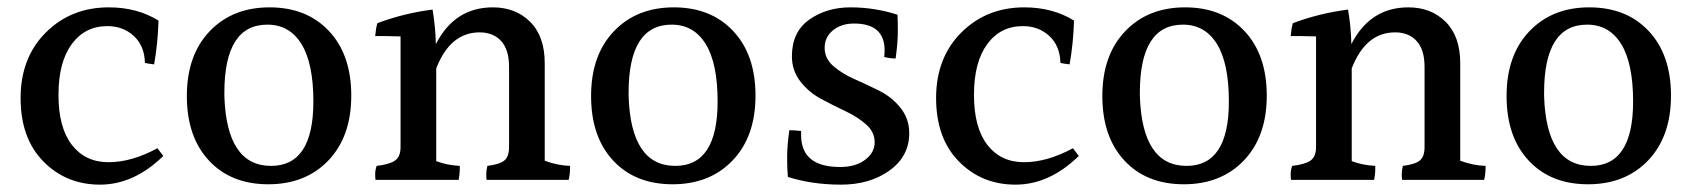

<svg xmlns="http://www.w3.org/2000/svg" viewBox="-20 -537 4600 522"><path d="M424 -113Q344 -35 252 -35Q160 -35 98 -98Q36 -161 36 -270.5Q36 -380 104.5 -448.5Q173 -517 276 -517Q353 -517 411 -481Q409 -418 399 -362Q381 -364 374 -366Q373 -412 344 -439Q315 -466 272 -466Q211 -466 175 -417Q139 -368 139 -279Q139 -190 175.5 -143Q212 -96 275 -96Q338 -96 408 -134Z M717 -86Q832 -86 832 -261Q832 -365 799.5 -417.5Q767 -470 707 -470Q590 -470 590 -285Q590 -281 590 -276Q596 -86 717 -86ZM713 -517Q814 -517 874.5 -452.5Q935 -388 935 -277Q935 -166 873 -101Q811 -36 709.5 -36Q608 -36 548 -100.5Q488 -165 488 -276Q488 -387 550 -452Q612 -517 713 -517Z M1461 -365V-100Q1496 -87 1530 -86Q1530 -63 1526 -48H1303Q1302 -54 1302 -63.5Q1302 -73 1305 -86Q1338 -90 1351 -100.5Q1364 -111 1364 -137V-355Q1364 -402 1342.5 -425.5Q1321 -449 1284 -449Q1204 -449 1166 -351V-99Q1194 -88 1230 -86Q1230 -83 1230 -74.5Q1230 -66 1227 -48H1001Q1000 -54 1000 -64Q1000 -74 1004 -86Q1039 -90 1054 -100.5Q1069 -111 1069 -137V-438Q1040 -439 1024.5 -439Q1009 -439 1000 -439Q1002 -461 1006 -474Q1078 -501 1156 -511Q1164 -464 1165 -417Q1216 -517 1320 -517Q1382 -517 1421.5 -477.5Q1461 -438 1461 -365Z M1816 -86Q1931 -86 1931 -261Q1931 -365 1898.5 -417.5Q1866 -470 1806 -470Q1689 -470 1689 -285Q1689 -281 1689 -276Q1695 -86 1816 -86ZM1812 -517Q1913 -517 1973.5 -452.5Q2034 -388 2034 -277Q2034 -166 1972 -101Q1910 -36 1808.5 -36Q1707 -36 1647 -100.5Q1587 -165 1587 -276Q1587 -387 1649 -452Q1711 -517 1812 -517Z M2133 -384Q2133 -450 2180 -483.5Q2227 -517 2292.5 -517Q2358 -517 2420 -497Q2421 -481 2421 -451.5Q2421 -422 2415 -378Q2400 -378 2384 -382Q2385 -392 2385 -400Q2385 -473 2302 -473Q2267 -473 2244.5 -454.5Q2222 -436 2222 -407Q2222 -378 2245.5 -357.5Q2269 -337 2303 -322Q2337 -307 2371 -290Q2405 -273 2428.5 -243.5Q2452 -214 2452 -175Q2452 -112 2398.5 -73.5Q2345 -35 2266.5 -35Q2188 -35 2122 -56Q2120 -78 2120 -109.5Q2120 -141 2126 -183Q2138 -183 2158 -181Q2158 -175 2158 -170Q2158 -83 2264 -83Q2306 -83 2332 -102.5Q2358 -122 2358 -150Q2358 -178 2335 -198.5Q2312 -219 2279 -234.5Q2246 -250 2212.5 -268Q2179 -286 2156 -315.5Q2133 -345 2133 -384Z M2913 -113Q2833 -35 2741 -35Q2649 -35 2587 -98Q2525 -161 2525 -270.5Q2525 -380 2593.5 -448.5Q2662 -517 2765 -517Q2842 -517 2900 -481Q2898 -418 2888 -362Q2870 -364 2863 -366Q2862 -412 2833 -439Q2804 -466 2761 -466Q2700 -466 2664 -417Q2628 -368 2628 -279Q2628 -190 2664.5 -143Q2701 -96 2764 -96Q2827 -96 2897 -134Z M3206 -86Q3321 -86 3321 -261Q3321 -365 3288.5 -417.5Q3256 -470 3196 -470Q3079 -470 3079 -285Q3079 -281 3079 -276Q3085 -86 3206 -86ZM3202 -517Q3303 -517 3363.5 -452.5Q3424 -388 3424 -277Q3424 -166 3362 -101Q3300 -36 3198.5 -36Q3097 -36 3037 -100.5Q2977 -165 2977 -276Q2977 -387 3039 -452Q3101 -517 3202 -517Z M3950 -365V-100Q3985 -87 4019 -86Q4019 -63 4015 -48H3792Q3791 -54 3791 -63.5Q3791 -73 3794 -86Q3827 -90 3840 -100.5Q3853 -111 3853 -137V-355Q3853 -402 3831.5 -425.5Q3810 -449 3773 -449Q3693 -449 3655 -351V-99Q3683 -88 3719 -86Q3719 -83 3719 -74.5Q3719 -66 3716 -48H3490Q3489 -54 3489 -64Q3489 -74 3493 -86Q3528 -90 3543 -100.5Q3558 -111 3558 -137V-438Q3529 -439 3513.5 -439Q3498 -439 3489 -439Q3491 -461 3495 -474Q3567 -501 3645 -511Q3653 -464 3654 -417Q3705 -517 3809 -517Q3871 -517 3910.5 -477.5Q3950 -438 3950 -365Z M4305 -86Q4420 -86 4420 -261Q4420 -365 4387.5 -417.5Q4355 -470 4295 -470Q4178 -470 4178 -285Q4178 -281 4178 -276Q4184 -86 4305 -86ZM4301 -517Q4402 -517 4462.5 -452.5Q4523 -388 4523 -277Q4523 -166 4461 -101Q4399 -36 4297.5 -36Q4196 -36 4136 -100.5Q4076 -165 4076 -276Q4076 -387 4138 -452Q4200 -517 4301 -517Z"/></svg>

Font: Halant Medium
Style: Regular
Weight: 500
Designer: Hitesh Malaviya (Devanagari), Satya Rajpurohit (Latin)
Foundry: Indian Type Foundry
Version: Version 1.101;PS 1.0;hotconv 1.0.78;makeotf.lib2.5.61930; tt